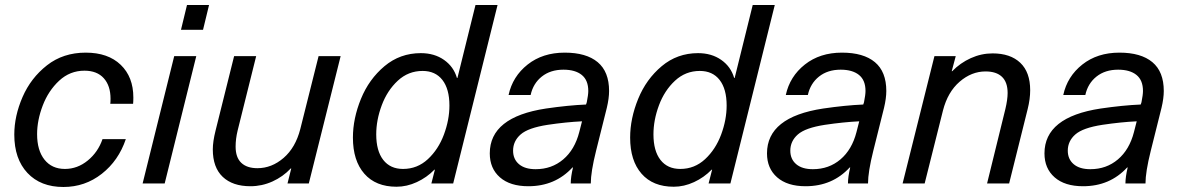

<svg xmlns="http://www.w3.org/2000/svg" viewBox="-20 -732 4713 766"><path d="M512 -343Q512 -327 511 -318H420Q421 -325 421 -338Q421 -390 394 -420Q367 -450 317 -450Q259 -450 216 -410Q173 -370 150.5 -311Q128 -252 128 -197Q128 -132 157.5 -95Q187 -58 239 -58Q289 -58 330 -91.5Q371 -125 389 -177H482Q453 -91 386 -38.5Q319 14 233 14Q142 14 89.5 -42Q37 -98 37 -195Q37 -269 70 -345Q103 -421 167.5 -471.5Q232 -522 322 -522Q411 -522 461.5 -473.5Q512 -425 512 -343Z M549 0 675 -508H763L637 0ZM702 -613 726 -712H814L790 -613Z M829 -136Q829 -167 840 -211L914 -508H1002L928 -211Q920 -178 920 -147Q920 -104 942.5 -82.5Q965 -61 1007 -61Q1064 -61 1111.5 -102Q1159 -143 1178 -217L1251 -508H1339L1212 0H1127L1142 -60H1140Q1109 -27 1067 -8Q1025 11 979 11Q908 11 868.5 -26.5Q829 -64 829 -136Z M1701 0 1715 -55H1713Q1683 -24 1643 -5.5Q1603 13 1562 13Q1479 13 1433.5 -39Q1388 -91 1388 -183Q1388 -259 1420 -337.5Q1452 -416 1514 -468Q1576 -520 1659 -520Q1713 -520 1751.5 -493Q1790 -466 1803 -421H1805L1877 -712H1965L1788 0ZM1481 -196Q1481 -130 1509 -94Q1537 -58 1588 -58Q1645 -58 1687 -97Q1729 -136 1751 -195Q1773 -254 1773 -311Q1773 -377 1745 -413Q1717 -449 1666 -449Q1609 -449 1567 -410Q1525 -371 1503 -312Q1481 -253 1481 -196Z M2410 -369Q2410 -340 2401 -302L2358 -130Q2337 -46 2337 0H2257Q2257 -26 2266 -64H2264Q2195 11 2088 11Q2015 11 1974.5 -24.5Q1934 -60 1934 -120Q1934 -265 2158 -299Q2247 -312 2318 -315L2321 -324Q2327 -354 2327 -369Q2327 -412 2301 -433Q2275 -454 2228 -454Q2176 -454 2141.5 -426.5Q2107 -399 2097 -353H2009Q2025 -427 2085 -474.5Q2145 -522 2233 -522Q2319 -522 2364.5 -484Q2410 -446 2410 -369ZM2165 -234Q2087 -222 2057 -195.5Q2027 -169 2027 -131Q2027 -97 2050.5 -77Q2074 -57 2117 -57Q2181 -57 2227 -96Q2273 -135 2291 -205L2302 -248Q2239 -245 2165 -234Z M2807 0 2821 -55H2819Q2789 -24 2749 -5.5Q2709 13 2668 13Q2585 13 2539.5 -39Q2494 -91 2494 -183Q2494 -259 2526 -337.5Q2558 -416 2620 -468Q2682 -520 2765 -520Q2819 -520 2857.5 -493Q2896 -466 2909 -421H2911L2983 -712H3071L2894 0ZM2587 -196Q2587 -130 2615 -94Q2643 -58 2694 -58Q2751 -58 2793 -97Q2835 -136 2857 -195Q2879 -254 2879 -311Q2879 -377 2851 -413Q2823 -449 2772 -449Q2715 -449 2673 -410Q2631 -371 2609 -312Q2587 -253 2587 -196Z M3516 -369Q3516 -340 3507 -302L3464 -130Q3443 -46 3443 0H3363Q3363 -26 3372 -64H3370Q3301 11 3194 11Q3121 11 3080.5 -24.5Q3040 -60 3040 -120Q3040 -265 3264 -299Q3353 -312 3424 -315L3427 -324Q3433 -354 3433 -369Q3433 -412 3407 -433Q3381 -454 3334 -454Q3282 -454 3247.5 -426.5Q3213 -399 3203 -353H3115Q3131 -427 3191 -474.5Q3251 -522 3339 -522Q3425 -522 3470.5 -484Q3516 -446 3516 -369ZM3271 -234Q3193 -222 3163 -195.5Q3133 -169 3133 -131Q3133 -97 3156.5 -77Q3180 -57 3223 -57Q3287 -57 3333 -96Q3379 -135 3397 -205L3408 -248Q3345 -245 3271 -234Z M4090 -372Q4090 -337 4080 -297L4006 0H3918L3991 -297Q4000 -335 4000 -361Q4000 -404 3977.5 -425.5Q3955 -447 3912 -447Q3856 -447 3808.5 -406Q3761 -365 3742 -291L3669 0H3581L3708 -508H3793L3777 -448H3779Q3811 -481 3853 -500Q3895 -519 3940 -519Q4011 -519 4050.5 -481.5Q4090 -444 4090 -372Z M4623 -369Q4623 -340 4614 -302L4571 -130Q4550 -46 4550 0H4470Q4470 -26 4479 -64H4477Q4408 11 4301 11Q4228 11 4187.5 -24.5Q4147 -60 4147 -120Q4147 -265 4371 -299Q4460 -312 4531 -315L4534 -324Q4540 -354 4540 -369Q4540 -412 4514 -433Q4488 -454 4441 -454Q4389 -454 4354.5 -426.5Q4320 -399 4310 -353H4222Q4238 -427 4298 -474.5Q4358 -522 4446 -522Q4532 -522 4577.5 -484Q4623 -446 4623 -369ZM4378 -234Q4300 -222 4270 -195.5Q4240 -169 4240 -131Q4240 -97 4263.5 -77Q4287 -57 4330 -57Q4394 -57 4440 -96Q4486 -135 4504 -205L4515 -248Q4452 -245 4378 -234Z"/></svg>

Font: CST
Style: Italic
Weight: 400
Italic angle: -14°
Version: Version 1.00